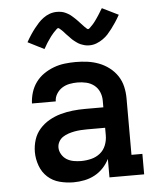

<svg xmlns="http://www.w3.org/2000/svg" viewBox="-54 -805 708 860"><g transform="rotate(-5 300.0 -375.5)"><path d="M242 8Q211 8 180 0Q149 -8 126 -29Q103 -50 92 -80.5Q81 -111 81 -142Q81 -170 89.5 -197Q98 -224 116.5 -245Q135 -266 159.5 -280Q184 -294 211 -301.5Q238 -309 265.5 -312Q293 -315 321 -315H404V-346Q404 -366 396 -384.5Q388 -403 372.5 -415Q357 -427 337.5 -431.5Q318 -436 298 -436Q280 -436 262 -432.5Q244 -429 229 -419.5Q214 -410 204 -394Q194 -378 194 -360H87Q88 -385 95.5 -409.5Q103 -434 118 -454.5Q133 -475 154 -489.5Q175 -504 199 -513Q223 -522 248 -525Q273 -528 298 -528Q325 -528 351 -524.5Q377 -521 402 -511.5Q427 -502 448.5 -485.5Q470 -469 484.5 -447Q499 -425 505 -399Q511 -373 511 -346V-92H560V0H404V-83Q393 -61 376 -43Q359 -25 337.5 -13.5Q316 -2 291.5 3Q267 8 242 8ZM284 -84Q307 -84 329.5 -89.5Q352 -95 369.5 -109Q387 -123 395.5 -144.5Q404 -166 404 -189V-223H321Q307 -223 293 -222Q279 -221 265.5 -218.5Q252 -216 238.5 -211.5Q225 -207 213.5 -199.5Q202 -192 195 -179.5Q188 -167 188 -153Q188 -137 197 -122Q206 -107 220 -98.5Q234 -90 251 -87Q268 -84 284 -84ZM366 -597Q361 -597 355.5 -597.5Q350 -598 345 -599.5Q340 -601 335.5 -602.5Q331 -604 326 -606Q321 -608 316.5 -611Q312 -614 308.5 -616.5Q305 -619 300.5 -622.5Q296 -626 292 -629.5Q288 -633 284.5 -637Q281 -641 277.5 -644.5Q274 -648 270.5 -651.5Q267 -655 263 -659.5Q259 -664 255.5 -668Q252 -672 248.5 -675Q245 -678 240.5 -682Q236 -686 234 -686Q230 -686 227 -683Q224 -680 220 -676Q216 -672 213.5 -669.5Q211 -667 209 -664.5Q207 -662 204.5 -659Q202 -656 199.5 -653Q197 -650 194.5 -646Q192 -642 189 -638Q186 -634 183 -629.5Q180 -625 177 -620Q174 -615 171 -609.5Q168 -604 164 -598L91 -635Q101 -653 111 -668Q121 -683 130.5 -695Q140 -707 149.5 -717.5Q159 -728 172.5 -738Q186 -748 201.5 -753.5Q217 -759 234 -759Q239 -759 244.5 -758.5Q250 -758 255 -757Q260 -756 264.5 -754.5Q269 -753 274 -750.5Q279 -748 283.5 -745.5Q288 -743 291.5 -740.5Q295 -738 299.5 -734Q304 -730 308 -726.5Q312 -723 315.5 -719.5Q319 -716 322.5 -712.5Q326 -709 329.5 -705Q333 -701 337 -697Q341 -693 344.5 -689Q348 -685 351.5 -681.5Q355 -678 359.5 -674Q364 -670 366 -670Q370 -670 373 -673Q376 -676 380 -680Q384 -684 386.5 -686.5Q389 -689 391 -691.5Q393 -694 395.5 -697Q398 -700 400.5 -703.5Q403 -707 405.5 -710.5Q408 -714 411 -718.5Q414 -723 417 -727.5Q420 -732 423 -737Q426 -742 429 -747Q432 -752 436 -758L509 -722Q499 -704 489 -689Q479 -674 469.5 -661.5Q460 -649 450.5 -638.5Q441 -628 427.5 -618.5Q414 -609 398.5 -603Q383 -597 366 -597Z"/></g></svg>

Font: Iosevka Etoile Semibold
Style: Regular
Weight: 600
Designer: Belleve Invis
Foundry: Belleve Invis
Version: Version 22.1.2; ttfautohint (v1.8.4)